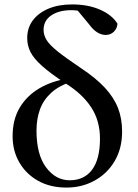

<svg xmlns="http://www.w3.org/2000/svg" viewBox="-20 -833 623 868"><path d="M281 15Q207 15 152.5 -15.5Q98 -46 67.5 -98.5Q37 -151 37 -217Q37 -293 69.5 -347Q102 -401 158.5 -434Q215 -467 288 -478V-488L307 -465Q247 -446 211.5 -413.5Q176 -381 160.5 -338Q145 -295 145 -243Q145 -134 188.5 -76Q232 -18 295 -18Q361 -18 396.5 -66Q432 -114 432 -206Q432 -287 392.5 -347.5Q353 -408 278 -455Q208 -501 170.5 -534.5Q133 -568 118 -597.5Q103 -627 103 -661Q103 -707 128.5 -741Q154 -775 199.5 -794Q245 -813 306 -813Q379 -813 433 -789Q487 -765 511 -726Q510 -705 495 -690Q480 -675 458 -675Q439 -675 420 -686.5Q401 -698 382 -724L324 -794L383 -788L387 -764Q371 -775 349 -781Q327 -787 302 -787Q247 -787 212 -763.5Q177 -740 177 -698Q177 -675 190 -653Q203 -631 239.5 -601.5Q276 -572 346 -525Q414 -480 454.5 -436Q495 -392 513.5 -344.5Q532 -297 532 -238Q532 -162 498.5 -105Q465 -48 407.5 -16.5Q350 15 281 15Z"/></svg>

Font: Noto Serif KR SemiBold
Style: Regular
Weight: 600
Designer: Ryoko NISHIZUKA 西塚涼子 (kana & ideographs); Frank Grießhammer (Latin, Greek & Cyrillic); Wenlong ZHANG 张文龙 (bopomofo); San
Foundry: Adobe
Version: Version 2.003-H1;hotconv 1.1.1;makeotfexe 2.6.0